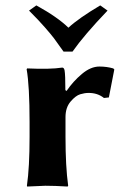

<svg xmlns="http://www.w3.org/2000/svg" viewBox="-20 -684 461 707"><path d="M86.9 -645 113.8 -664.1Q191.9 -621.1 231.9 -582Q270 -617.2 349.1 -664.1L376 -645Q290 -555.2 247.1 -494.1H213.9Q189 -529.3 179 -542.7Q168.9 -556.2 145.5 -583Q122.1 -609.9 86.9 -645ZM225.1 -349.1Q249 -384.3 281.5 -411.6Q314 -439 346.2 -439Q373 -439 397 -432.1L400.9 -428.2L380.9 -325.2L362.8 -323.2Q338.9 -342.3 305.2 -341.8Q292 -341.8 275.4 -336.9Q258.8 -332 240 -310.1Q221.2 -288.1 221.2 -252.9V-180.2Q221.2 -71.3 231 0L229 2.9Q181.2 0 147 0L80.1 2.9L79.1 0Q88.9 -67.9 88.9 -180.2V-234.9Q88.9 -367.7 78.1 -429.2L80.1 -432.1Q165 -428.2 209 -435.1Q215.8 -435.1 217.8 -424.8Q220.7 -409.2 220.7 -352.1Z"/></svg>

Font: Linux Biolinum O
Style: Bold
Weight: 700
Designer: Philipp H. Poll
Foundry: Philipp H. Poll
Version: Version 1.3.2